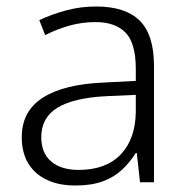

<svg xmlns="http://www.w3.org/2000/svg" viewBox="-20 -561 576 591"><path d="M276 -541Q366 -541 410 -497.5Q454 -454 454 -358V0H411L401 -90H398Q379 -60 354.5 -37.5Q330 -15 295.5 -2.5Q261 10 212 10Q161 10 124 -7.5Q87 -25 67 -58Q47 -91 47 -139Q47 -219 112 -260.5Q177 -302 301 -307L398 -312V-349Q398 -428 366.5 -460.5Q335 -493 274 -493Q233 -493 195 -482.5Q157 -472 119 -453L101 -499Q139 -517 183.5 -529Q228 -541 276 -541ZM308 -265Q207 -260 157 -229.5Q107 -199 107 -139Q107 -90 137.5 -64Q168 -38 222 -38Q306 -38 351.5 -85.5Q397 -133 398 -217V-269Z"/></svg>

Font: Noto Sans Armenian Light
Style: Regular
Weight: 300
Designer: Monotype Design Team
Foundry: Monotype Imaging Inc.
Version: Version 2.007